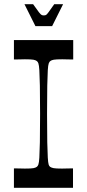

<svg xmlns="http://www.w3.org/2000/svg" viewBox="-20 -890 413 910"><path d="M46 0V-92Q63 -92 75.5 -91.5Q88 -91 98 -91Q127 -91 138 -93Q149 -95 154 -99Q159 -102 162 -110.5Q165 -119 166.5 -143Q168 -167 169 -216Q170 -265 170 -350Q170 -435 169 -484Q168 -533 166.5 -557Q165 -581 162 -589.5Q159 -598 154 -601Q149 -605 138 -607Q127 -609 98 -609Q88 -609 75.5 -608.5Q63 -608 46 -608V-700H327V-608Q311 -608 298 -608.5Q285 -609 275 -609Q246 -609 235 -607Q224 -605 219 -601Q214 -598 211 -589.5Q208 -581 206.5 -557Q205 -533 204 -484Q203 -435 203 -350Q203 -265 204 -216Q205 -167 206.5 -143Q208 -119 210.5 -110.5Q213 -102 218 -99Q224 -95 234.5 -93Q245 -91 274 -91Q284 -91 297.5 -91.5Q311 -92 326 -92V0ZM148 -766 96 -870H137Q156 -843 164.5 -832Q173 -821 177.5 -819Q182 -817 187 -817Q194 -817 198 -819Q202 -821 210 -832Q218 -843 237 -870H279L227 -766Z"/></svg>

Font: Ojuju Medium
Style: Regular
Weight: 500
Designer: Chisaokwu Joboson, Mirko Velimirovic
Foundry: Udi Foundry
Version: Version 1.000